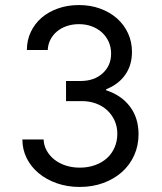

<svg xmlns="http://www.w3.org/2000/svg" viewBox="-20 -730 640 760"><path d="M169 -532Q169.9 -554.1 179.6 -573.1Q189.4 -592 205.8 -605.7Q222.2 -619.4 244.5 -626.9Q266.8 -634.4 292.4 -634.4Q319.9 -634.4 343.3 -625.7Q366.7 -616.9 383.5 -601.6Q400.3 -586.3 410.1 -564.9Q419.8 -543.5 419.8 -518.1Q419.8 -470 386.2 -439.7Q352.6 -409.4 299 -409.4H241.4V-329.8H303.4Q334.5 -329.8 360.2 -320.2Q386 -310.6 404.6 -293.2Q423.2 -275.9 433.8 -252.3Q444.4 -228.7 444.4 -200.2Q444.4 -171.3 433.5 -146.3Q422.7 -121.3 403.1 -103.7Q383.6 -86.2 356 -76.3Q328.4 -66.4 296 -66.4Q265.8 -66.4 240.1 -74.8Q214.4 -83.2 195.3 -98.3Q176.2 -113.4 164.9 -133.8Q153.5 -154.1 152.6 -178H68.6Q68.6 -138 85.8 -103.6Q103 -69.2 133.6 -44Q164.2 -18.8 205.5 -4.4Q246.8 10 295.4 10Q346.3 10 389 -5.7Q431.8 -21.4 462.7 -49Q493.6 -76.6 511 -114.9Q528.4 -153.2 528.4 -198.6Q528.4 -263.1 494.5 -308Q460.6 -353 400.2 -372.7V-376.8Q448.6 -395.6 475.5 -433.7Q502.4 -471.8 502.4 -524.6Q502.4 -564.3 486.7 -598.5Q471 -632.6 443 -657.2Q415 -681.9 376.6 -695.9Q338.2 -710 292.4 -710Q247.7 -710 209.8 -696.6Q171.8 -683.2 144.5 -659.7Q117.3 -636.2 101.8 -603.3Q86.4 -570.4 86.4 -532Z"/></svg>

Font: CommitMonoV143 ExtLt
Style: Regular
Weight: 200
Monospace: yes
Designer: Eigil Nikolajsen
Foundry: Eigil Nikolajsen
Version: Version 1.143